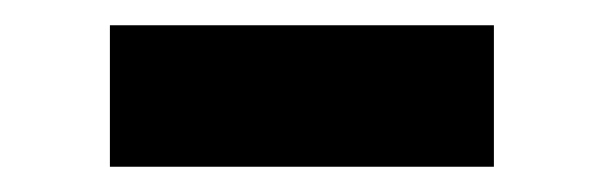

<svg xmlns="http://www.w3.org/2000/svg" viewBox="-20 -357 480 152"><path d="M67 -337H371V-225H67Z"/></svg>

Font: Panefresco 800wt
Style: Regular
Weight: 800
Designer: Campivisivi
Foundry: Campivisivi & Chank Co
Version: Version 1.001